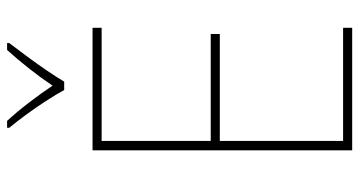

<svg xmlns="http://www.w3.org/2000/svg" viewBox="-250 -738 989 528"><g transform="rotate(-90 244.0 -474.5)"><path d="M431 0H94V-714H431V-689H120V-389H414V-364H120V-25H431ZM260 -792Q248 -814 229.5 -842.5Q211 -871 191.5 -897.5Q172 -924 156 -943V-949H175Q200 -922 226 -888Q252 -854 272 -824Q292 -854 317.5 -886.5Q343 -919 370 -949H389V-943Q373 -922 353 -895Q333 -868 314.5 -841Q296 -814 283 -792Z"/></g></svg>

Font: Noto Sans Khmer SemiCondensed Thin
Style: Regular
Weight: 250
Width: 4
Designer: Danh Hong and the Monotype Design Team
Foundry: Monotype Imaging Inc.
Version: Version 2.004